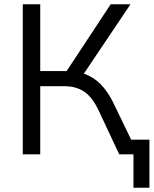

<svg xmlns="http://www.w3.org/2000/svg" viewBox="-20 -725 722 902"><path d="M87 0V-705H169V-391H293L500 -705H593L374 -379Q418 -364 451.5 -330.5Q485 -297 511 -245L596 -69H682V157H607V0H540L443 -207Q414 -268 376 -294Q338 -320 283 -320H169V0Z"/></svg>

Font: Nunito Sans
Style: Regular
Weight: 400
Designer: Vernon Adams
Foundry: Vernon Adams
Version: Version 3.101; ttfautohint (v1.8.4.7-5d5b);gftools[0.9.27]